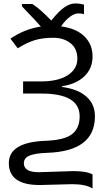

<svg xmlns="http://www.w3.org/2000/svg" viewBox="-20 -872 622 1104"><path d="M30.8 65.9Q30.8 -54.7 243.2 -62.5Q349.6 -66.4 393.8 -100.3Q438 -134.3 438 -203.1Q438 -334 219.2 -334H112.8V-403.8H214.8Q314.9 -403.8 369.9 -439.7Q424.8 -475.6 424.8 -534.2Q424.8 -592.8 385.3 -623.8Q345.7 -654.8 286.1 -654.8Q226.6 -654.8 181.2 -641.4Q135.7 -627.9 82 -594.2L40 -649.9Q122.1 -705.6 214.8 -719.2Q187 -751.5 129.9 -810.5L106 -835.9V-849.1H166Q210.9 -820.3 274.9 -753.9Q319.8 -810.1 351.8 -831.1Q383.8 -852.1 411.6 -852.1Q439.5 -852.1 462.9 -845.2V-790Q451.2 -794.9 429.7 -794.9Q408.2 -794.9 381.3 -774.9Q354.5 -754.9 331.1 -720.2Q418 -709 465.1 -663.1Q512.2 -617.2 512.2 -547.9Q512.2 -478.5 465.6 -433.6Q418.9 -388.7 335.9 -376V-372.1Q426.8 -360.4 476.3 -316.9Q525.9 -273.4 525.9 -203.1Q525.9 -2 250 6.8Q182.6 9.3 149.9 22.7Q117.2 36.1 117.2 66.9Q117.2 118.2 203.1 118.2L401.9 111.8Q477.5 111.8 512.2 130.9V211.9Q473.1 187 395 187L208 191.9Q30.8 191.9 30.8 65.9Z"/></svg>

Font: OpenSans
Style: Regular
Weight: 400
Foundry: Ascender Corporation
Version: Version 1.10